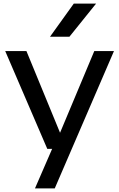

<svg xmlns="http://www.w3.org/2000/svg" viewBox="-20 -828 663 1068"><path d="M504.5 -544H614L284.5 220H174.5L270 0H243L9 -544H127L314 -89.5ZM258 -623.5 390.5 -808H514.5L366 -623.5Z"/></svg>

Font: Encode Sans Expanded Medium
Style: Regular
Weight: 500
Width: 7
Designer: Multiple Designers
Foundry: Impallari Type
Version: Version 2.000